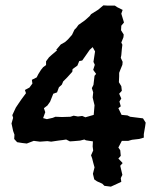

<svg xmlns="http://www.w3.org/2000/svg" viewBox="-20 -618 587 717"><path d="M370 76 362 68 342 59 332 52 327 31 333 7 328 -11 324 -27 320 -38 328 -56 326 -71 327 -90 301 -94 295 -97 279 -93 256 -91 241 -90 227 -97 214 -95 198 -93 171 -89 157 -91 129 -89 106 -92 80 -82 63 -84 44 -87 33 -99 34 -115 29 -129 23 -157 29 -178 26 -188 39 -216 49 -231 60 -247 77 -270 73 -282 90 -291 101 -306 99 -320 117 -329 123 -341 133 -357 141 -367 152 -375V-389L163 -404L173 -413L193 -430L190 -432L207 -452L223 -461L234 -471L249 -488L258 -507L265 -514L273 -525L297 -542L315 -558L320 -565L347 -582L366 -598L383 -597H409L418 -591L438 -581L433 -567L443 -534L433 -522L432 -505L442 -489L441 -479L433 -459L437 -451L435 -435L433 -412L431 -402L438 -387L437 -376L430 -359L425 -346V-333L424 -311L433 -296L435 -279L425 -268L433 -250L426 -239L431 -221L422 -214L434 -189L456 -187L466 -182L490 -179L514 -176L524 -160L522 -146L517 -117V-104L499 -99L473 -96L459 -92H435L422 -67L429 -57L431 -36L422 -26L438 -9L429 1L437 35L431 47L433 61L418 68L394 79ZM155 -173 177 -178 187 -182 211 -181 243 -182 255 -186 271 -183 287 -185 299 -180 330 -189 333 -225 326 -254 328 -273 323 -289 329 -301 333 -335 339 -342 328 -357 334 -376 329 -387 335 -426 326 -442 315 -432 299 -409 287 -392 276 -390 269 -373 251 -360 250 -350 231 -329 216 -314 211 -302 200 -292 193 -273 179 -268 167 -238 157 -224 144 -214 149 -199 141 -177Z"/></svg>

Font: Winky Rough
Style: Regular
Weight: 400
Designer: Simon Atzbach
Foundry: typofactur
Version: Version 1.206